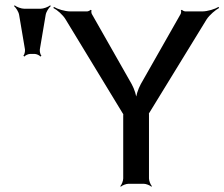

<svg xmlns="http://www.w3.org/2000/svg" viewBox="-20 -692 845 723"><path d="M741 -649H678C674 -649 666 -653 665 -655L661 -653C663 -651 662 -642 660 -639L510 -375C500 -357 491 -329 491 -313H495C495 -329 486 -357 476 -375L326 -639C324 -642 323 -651 325 -653L321 -655C320 -653 312 -649 308 -649H245C224 -649 196 -658 183 -666L181 -662C195 -655 217 -636 227 -619L441 -267C442 -266 445 -260 446 -260L445 -264C444 -264 444 -257 444 -256V-20C444 -11 438 4 433 9L435 11C440 6 455 0 464 0H521C530 0 545 6 550 11L552 9C547 4 541 -11 541 -20V-259C541 -260 541 -267 540 -267L539 -263C540 -263 543 -269 544 -270L758 -619C769 -636 792 -655 805 -662L803 -666C790 -658 762 -649 741 -649ZM130 -506 152 -636C154 -648 164 -663 171 -669L169 -672C162 -666 144 -659 132 -659H72C60 -659 42 -666 35 -672L33 -669C40 -663 50 -648 52 -636L74 -506C75 -498 72 -486 68 -482L72 -479C75 -484 87 -489 94 -489H110C117 -489 129 -484 132 -479L136 -482C132 -486 129 -498 130 -506Z"/></svg>

Font: Gamestation Storm
Style: Regular
Weight: 400
Designer: Jonas Hecksher
Foundry: Jonas Hecksher, Playtypeª, e-types AS
Version: Version 1.003